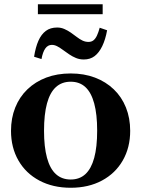

<svg xmlns="http://www.w3.org/2000/svg" viewBox="-20 -877 667 907"><path d="M595 -259Q595 -180 560 -119Q525 -58 461.5 -24Q398 10 314 10Q230 10 166 -24Q102 -58 67 -119Q32 -180 32 -259Q32 -319 52 -369Q72 -419 109.5 -455Q147 -491 198.5 -510.5Q250 -530 314 -530Q377 -530 428.5 -510.5Q480 -491 517.5 -455Q555 -419 575 -369Q595 -319 595 -259ZM188 -259Q188 -183 202 -131.5Q216 -80 244 -54.5Q272 -29 314 -29Q356 -29 383.5 -54.5Q411 -80 425 -131Q439 -182 439 -260Q439 -337 425 -388.5Q411 -440 383.5 -465.5Q356 -491 314 -491Q272 -491 244 -465.5Q216 -440 202 -388.5Q188 -337 188 -259ZM376 -596Q356 -596 339 -603Q322 -610 306.5 -620.5Q291 -631 277.5 -641Q264 -651 251 -658Q238 -665 225 -665Q206 -665 194 -648Q182 -631 176 -598L141 -609Q148 -654 161.5 -684.5Q175 -715 196.5 -731Q218 -747 250 -747Q268 -747 284 -740Q300 -733 314.5 -723Q329 -713 342.5 -702.5Q356 -692 369.5 -685.5Q383 -679 398 -679Q412 -679 421.5 -686.5Q431 -694 438 -709Q445 -724 451 -746L486 -734Q478 -690 463 -659Q448 -628 427 -612Q406 -596 376 -596ZM159 -857H465V-810H159Z"/></svg>

Font: Roboto Serif 144pt SemiBold
Style: Regular
Weight: 600
Version: Version 1.008